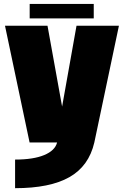

<svg xmlns="http://www.w3.org/2000/svg" viewBox="-20 -727 640 980"><path d="M131 0 5.5 -595.5H222.5L297 -183L370.5 -595.5H587L461.5 0Q433.5 121 334.2 177.2Q235 233.5 57 233.5V87.5Q150 87.5 205.5 64.5Q261 41.5 271.5 0ZM131.5 -633V-707H458.5V-633Z"/></svg>

Font: Anybody Black
Style: Regular
Weight: 900
Designer: Tyler Finck
Foundry: Etcetera Type Company
Version: Version 1.010; ttfautohint (v1.8.3) -l 8 -r 50 -G 200 -x 14 